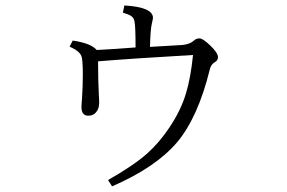

<svg xmlns="http://www.w3.org/2000/svg" viewBox="-20 -638 1040 695"><path d="M470.7 -466.3Q470.7 -542.5 466.8 -561Q464.4 -573.7 454.6 -580.1Q446.3 -585.9 424.8 -592.3L430.2 -618.2Q533.7 -612.3 533.7 -573.2Q533.7 -569.3 529.8 -553.2Q524.4 -532.2 522.9 -468.3Q586.9 -471.7 639.2 -475.1Q667 -477.5 682.1 -491.2Q689.9 -499 702.1 -499Q714.8 -499 742.2 -472.2Q769 -446.3 769 -431.2Q769 -419.9 759.3 -414.1Q743.7 -405.8 739.3 -386.2Q696.8 -213.4 621.1 -123Q543.9 -32.2 385.7 36.6L371.1 13.7Q462.4 -38.1 511.7 -81.5Q555.2 -120.1 591.8 -174.3Q634.3 -237.3 652.8 -298.8Q669.9 -353.5 678.7 -439Q460 -426.3 335 -416Q335 -346.7 337.9 -292Q338.9 -282.2 338.9 -265.1Q338.9 -244.6 327.6 -231.4Q317.4 -219.2 299.8 -219.2Q274.9 -219.2 274.9 -250Q274.9 -258.8 276.9 -282.2Q279.8 -326.2 279.8 -367.2Q279.8 -420.9 274.9 -434.1Q268.6 -453.1 231.9 -469.2L243.2 -491.2Q309.6 -481.4 330.1 -457Q396.5 -460.4 470.7 -466.3Z"/></svg>

Font: I.MingCP
Style: Regular
Weight: 400
Designer: I.Font Project
Version: Version 8.000; Sep 06, 2022